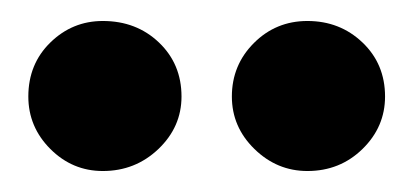

<svg xmlns="http://www.w3.org/2000/svg" viewBox="-20 -657 395 183"><path d="M7 -565Q7 -596 28 -616.5Q49 -637 78 -637Q110 -637 131.5 -616.5Q153 -596 153 -565Q153 -536 131 -515Q109 -494 78 -494Q49 -494 28 -515Q7 -536 7 -565ZM201 -565Q201 -595 222 -616Q243 -637 273 -637Q304 -637 325.5 -616.5Q347 -596 347 -565Q347 -536 325.5 -515Q304 -494 273 -494Q244 -494 222.5 -515Q201 -536 201 -565Z"/></svg>

Font: EB Garamond
Style: Bold
Weight: 700
Designer: Georg Duffner and Octavio Pardo
Foundry: Georg Duffner
Version: Version 1.000; ttfautohint (v1.6)